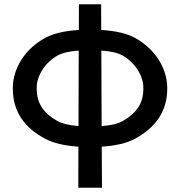

<svg xmlns="http://www.w3.org/2000/svg" viewBox="-20 -680 844 900"><path d="M347.5 7.5Q249 1 192 -29.5Q156 -48.5 127.8 -72.2Q99.5 -96 80 -125.2Q60.5 -154.5 50.2 -189.5Q40 -224.5 40 -266Q40 -304 51.5 -339Q63 -374 83.2 -404.5Q103.5 -435 131.5 -460Q159.5 -485 192 -502.5Q249.5 -533.5 349.5 -539.5L350 -660H454L454.5 -539.5Q556 -533.5 612.5 -502.5Q645 -485 672.8 -460Q700.5 -435 720.8 -404.5Q741 -374 752.5 -339Q764 -304 764 -266Q764 -224.5 753.8 -189.8Q743.5 -155 724 -125.8Q704.5 -96.5 676.2 -72.8Q648 -49 612.5 -29.5Q555.5 1 457 7.5L458 200H347ZM249.5 -112.5Q281.5 -94.5 348 -89L349 -443Q284 -438.5 249.5 -419.5Q229.5 -408.5 211.5 -392Q193.5 -375.5 180.5 -355.8Q167.5 -336 159.8 -313.5Q152 -291 152 -267Q152 -239 158.2 -216.5Q164.5 -194 177 -175.2Q189.5 -156.5 207.5 -141.2Q225.5 -126 249.5 -112.5ZM555 -419.5Q521.5 -438.5 455 -443L456.5 -89Q489.5 -91.5 514.2 -97.2Q539 -103 555 -112.5Q602 -139 627 -175Q652 -211 652 -266Q652 -290 644.5 -312.8Q637 -335.5 623.8 -355.2Q610.5 -375 593 -391.5Q575.5 -408 555 -419.5Z"/></svg>

Font: Argentum Sans
Style: Regular
Weight: 400
Designer: Julieta Ulanovsky, Owen Earl, Chris M. Simpson, Rasmus Andersson, Cristiano Sobral
Foundry: The Argentum Sans Project Authors
Version: Version 3.135; ttfautohint (v1.8.4.7-5d5b-dirty)